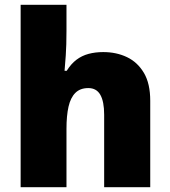

<svg xmlns="http://www.w3.org/2000/svg" viewBox="-20 -780 710 800"><path d="M257 -652Q257 -591 254 -549Q251 -507 249 -485H258Q276 -514 298.5 -531Q321 -548 349 -555.5Q377 -563 410 -563Q465 -563 509 -542Q553 -521 579.5 -476.5Q606 -432 606 -360V0H414V-302Q414 -357 398 -385Q382 -413 348 -413Q314 -413 294 -393Q274 -373 265.5 -335.5Q257 -298 257 -243V0H66V-760H257Z"/></svg>

Font: Noto Sans Thai Black
Style: Regular
Weight: 900
Version: Version 2.001